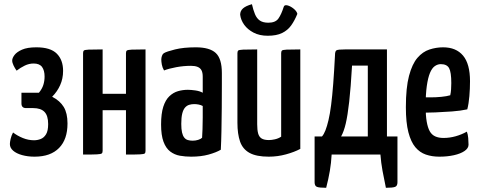

<svg xmlns="http://www.w3.org/2000/svg" viewBox="-20 -735 2279 913"><path d="M144 10Q112 10 85 2.5Q58 -5 42.5 -18.5Q27 -32 27 -50Q27 -59 30.5 -74.5Q34 -90 42 -105Q63 -89 89 -78.5Q115 -68 142 -68Q158 -68 173.5 -74Q189 -80 199 -96.5Q209 -113 209 -145Q209 -185 191.5 -203Q174 -221 138 -221H104Q82 -221 82 -243V-294H165Q180 -312 186 -331Q192 -350 192 -371Q192 -400 180 -416.5Q168 -433 140 -433Q118 -433 97.5 -423Q77 -413 59 -399Q51 -410 44.5 -423.5Q38 -437 38 -447Q38 -459 49 -473.5Q60 -488 85 -499Q110 -510 153 -510Q220 -510 250 -480Q280 -450 280 -398Q280 -361 266 -330Q252 -299 228 -275Q265 -256 283 -226.5Q301 -197 301 -148Q301 -110 291 -81Q281 -52 261 -31.5Q241 -11 212 -0.5Q183 10 144 10Z M375 0V-482Q375 -491 378.5 -494.5Q382 -498 401.5 -499Q421 -500 468 -500V-289H579V-482Q579 -491 583 -494.5Q587 -498 606.5 -499Q626 -500 672 -500V-18Q672 -9 668.5 -5.5Q665 -2 646 -1Q627 0 579 0V-211H468V-18Q468 -9 464 -5.5Q460 -2 441 -1Q422 0 375 0Z M889 10Q861 10 835.5 5.5Q810 1 789.5 -14.5Q769 -30 757.5 -61Q746 -92 746 -143Q746 -195 756.5 -227.5Q767 -260 785.5 -277.5Q804 -295 826.5 -301.5Q849 -308 873 -308Q888 -308 909 -305Q930 -302 944 -294Q944 -294 944 -307Q944 -320 944 -338Q944 -356 944 -370Q944 -390 938 -401Q932 -412 919.5 -417Q907 -422 888 -422Q853 -422 818 -415.5Q783 -409 760 -400Q752 -414 749.5 -428Q747 -442 747 -452Q747 -460 750 -469Q753 -478 759 -482Q772 -490 812.5 -500Q853 -510 911 -510Q977 -510 1006 -483Q1035 -456 1035 -388V-337Q1035 -280 1034.5 -221.5Q1034 -163 1033 -112Q1032 -61 1030 -23Q1008 -10 972 0Q936 10 889 10ZM896 -66Q910 -66 922.5 -70Q935 -74 941 -80Q942 -95 943 -121Q944 -147 944 -176.5Q944 -206 944 -231Q935 -236 924 -238Q913 -240 904 -240Q891 -240 879.5 -236.5Q868 -233 859.5 -223Q851 -213 846.5 -194.5Q842 -176 842 -146Q842 -121 845.5 -105.5Q849 -90 856 -81Q863 -72 873.5 -69Q884 -66 896 -66Z M1258 10Q1199 10 1166.5 -8Q1134 -26 1121.5 -62Q1109 -98 1109 -151V-482Q1109 -491 1112.5 -494.5Q1116 -498 1136 -499Q1156 -500 1203 -500V-144Q1203 -117 1207.5 -100.5Q1212 -84 1224 -76.5Q1236 -69 1259 -69Q1271 -69 1287 -72.5Q1303 -76 1317 -85V-482Q1317 -491 1320.5 -494.5Q1324 -498 1343 -499Q1362 -500 1408 -500V-27Q1380 -12 1340 -1Q1300 10 1258 10ZM1253 -565Q1214 -565 1185.5 -580Q1157 -595 1141 -617.5Q1125 -640 1122 -665Q1122 -683 1135.5 -695Q1149 -707 1178 -715Q1184 -688 1192.5 -667.5Q1201 -647 1216 -637Q1231 -627 1256 -627Q1290 -627 1304 -647Q1318 -667 1329 -702Q1332 -713 1346.5 -709.5Q1361 -706 1376 -694Q1391 -682 1394 -669Q1381 -637 1364.5 -614Q1348 -591 1321.5 -578Q1295 -565 1253 -565Z M1531 158Q1498 158 1487 153.5Q1476 149 1476 132V-86H1511Q1520 -96 1527.5 -115Q1535 -134 1542 -163.5Q1549 -193 1554.5 -235.5Q1560 -278 1564.5 -336.5Q1569 -395 1573 -473Q1573 -492 1580.5 -496Q1588 -500 1621 -500H1820V-86H1870V132Q1870 149 1859 153.5Q1848 158 1815 158Q1806 116 1799 77.5Q1792 39 1789 0H1557Q1555 39 1548.5 77.5Q1542 116 1531 158ZM1602 -86H1729V-423H1654Q1648 -317 1640.5 -251Q1633 -185 1624 -147Q1615 -109 1602 -86Z M2069 10Q2034 10 2005 0Q1976 -10 1955 -35Q1934 -60 1922 -106Q1910 -152 1910 -225Q1910 -318 1925 -374.5Q1940 -431 1965 -460Q1990 -489 2022 -499.5Q2054 -510 2087 -510Q2149 -510 2182 -470.5Q2215 -431 2215 -349Q2215 -314 2212 -278Q2209 -242 2202 -215Q2170 -208 2129 -205Q2088 -202 2050.5 -200.5Q2013 -199 1989 -199Q1965 -199 1965 -199L1967 -273Q1967 -273 1984 -272.5Q2001 -272 2027 -272Q2053 -272 2078.5 -274.5Q2104 -277 2121 -282Q2124 -295 2125 -310.5Q2126 -326 2126 -340Q2126 -392 2115.5 -411Q2105 -430 2076 -430Q2061 -430 2047.5 -420.5Q2034 -411 2024.5 -388Q2015 -365 2009.5 -326Q2004 -287 2004 -229Q2004 -186 2009 -157Q2014 -128 2023.5 -111Q2033 -94 2049.5 -86.5Q2066 -79 2089 -79Q2118 -79 2146.5 -87Q2175 -95 2200 -109Q2205 -96 2206.5 -78.5Q2208 -61 2208 -47Q2208 -30 2189 -17Q2170 -4 2138.5 3Q2107 10 2069 10Z"/></svg>

Font: Yanone Kaffeesatz Medium
Style: Regular
Weight: 500
Designer: Yanone (Cyrillic: Daniel Pouzeot, Huerta Tipografica, and Cyreal)
Foundry: Yanone
Version: Version 2.003